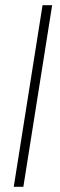

<svg xmlns="http://www.w3.org/2000/svg" viewBox="-20 -720 231 740"><path d="M33 0 144 -700H181L70 0Z"/></svg>

Font: Georama ExtraCondensed Thin ExtraLight
Style: Italic
Weight: 250
Italic angle: -9°
Version: Version 1.001